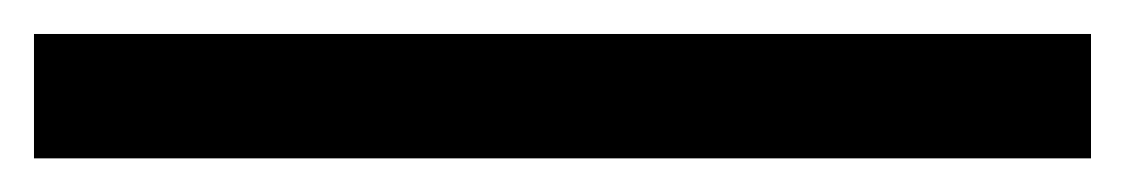

<svg xmlns="http://www.w3.org/2000/svg" viewBox="-20 63 662 113"><path d="M0 83H622.1V156.2H0Z"/></svg>

Font: Andika New Basic
Style: Regular
Weight: 400
Designer: Victor Gaultney, Annie Olsen, Julie Remington, Don Collingsworth, Eric Hays
Foundry: SIL International
Version: Version 5.500; ttfautohint (v1.8.3)